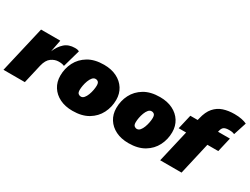

<svg xmlns="http://www.w3.org/2000/svg" viewBox="-82 -1250 2331 1790"><g transform="rotate(30 1083.5 -355.0)"><path d="M-20 0 96 -500H303L278 -371Q304 -434 346.5 -472Q389 -510 457 -510Q474 -510 485 -507.5Q496 -505 503 -501L450 -313Q440 -318 426 -321Q412 -324 389 -324Q348 -324 310.5 -297.5Q273 -271 257 -204L210 0Z M727 10Q648 10 589.5 -19Q531 -48 498.5 -99.5Q466 -151 466 -218Q466 -296 500 -362.5Q534 -429 601.5 -469.5Q669 -510 770 -510Q849 -510 907.5 -481Q966 -452 998.5 -400.5Q1031 -349 1031 -282Q1031 -205 997 -138Q963 -71 895.5 -30.5Q828 10 727 10ZM729 -144Q748 -144 762.5 -161Q777 -178 787 -204.5Q797 -231 802 -258.5Q807 -286 807 -307Q807 -335 795.5 -345.5Q784 -356 767 -356Q748 -356 733.5 -339Q719 -322 709 -295.5Q699 -269 694 -241.5Q689 -214 689 -193Q689 -165 701 -154.5Q713 -144 729 -144Z M1330 10Q1251 10 1192.5 -19Q1134 -48 1101.5 -99.5Q1069 -151 1069 -218Q1069 -296 1103 -362.5Q1137 -429 1204.5 -469.5Q1272 -510 1373 -510Q1452 -510 1510.5 -481Q1569 -452 1601.5 -400.5Q1634 -349 1634 -282Q1634 -205 1600 -138Q1566 -71 1498.5 -30.5Q1431 10 1330 10ZM1332 -144Q1351 -144 1365.5 -161Q1380 -178 1390 -204.5Q1400 -231 1405 -258.5Q1410 -286 1410 -307Q1410 -335 1398.5 -345.5Q1387 -356 1370 -356Q1351 -356 1336.5 -339Q1322 -322 1312 -295.5Q1302 -269 1297 -241.5Q1292 -214 1292 -193Q1292 -165 1304 -154.5Q1316 -144 1332 -144Z M1667 0 1747 -345H1667L1703 -500H1782L1787 -520Q1805 -598 1843 -641.5Q1881 -685 1934.5 -702.5Q1988 -720 2053 -720Q2097 -720 2131 -713Q2165 -706 2187 -695L2142 -556Q2133 -560 2120 -563Q2107 -566 2084 -566Q2048 -566 2030 -555Q2012 -544 2005 -515L2001 -500H2129L2093 -345H1976L1897 0Z"/></g></svg>

Font: Work Sans Black
Style: Italic
Weight: 900
Italic angle: -13°
Designer: Wei Huang
Foundry: Wei Huang
Version: Version 2.009; ttfautohint (v1.8.3)